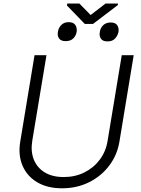

<svg xmlns="http://www.w3.org/2000/svg" viewBox="-20 -1034 784 1067"><path d="M656.6 -727.3H723L643.5 -245.7Q631 -171.5 586.6 -113.1Q542.3 -54.7 474.6 -21.1Q407 12.4 324.9 12.4Q243.3 12.4 186.8 -21.1Q130.3 -54.7 105.3 -113.1Q80.3 -171.5 92.3 -245.7L171.9 -727.3H238.3L159.1 -250.4Q149.9 -192.5 168 -147.2Q186.1 -101.9 228.5 -76Q271 -50.1 334.2 -50.1Q397.7 -50.1 449.4 -76Q501.1 -101.9 534.8 -147.2Q568.5 -192.5 577.8 -250.4ZM421.2 -1014.2 483.7 -950.6 566.4 -1014.2H636L634.6 -1005.7L496.8 -900.9H451.3L352.3 -1003.2L353.7 -1014.2ZM301.8 -856.5Q305 -879.6 320.7 -895.2Q336.3 -910.9 361.5 -910.9Q388.1 -910.9 398.6 -895.2Q409.1 -879.6 405.9 -856.5Q402 -834.9 386.9 -820.1Q371.8 -805.4 344.8 -805.4Q318.2 -805.4 308.1 -820.7Q297.9 -835.9 301.8 -856.5ZM534.8 -856.5Q537.6 -878.6 553.4 -893.8Q569.2 -909.1 595.9 -909.1Q621.4 -909.1 631.6 -893.6Q641.7 -878.2 638.5 -856.5Q634.2 -835.9 619.3 -819.8Q604.4 -803.6 577.4 -804Q551.1 -803.6 540.8 -819.2Q530.5 -834.9 534.8 -856.5Z"/></svg>

Font: Inter Light  BETA
Style: Italic
Weight: 300
Italic angle: 9.39999°
Designer: Rasmus Andersson
Foundry: rsms
Version: Version 3.011;git-f93a4a705